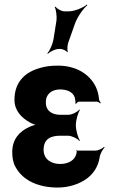

<svg xmlns="http://www.w3.org/2000/svg" viewBox="-20 -833 510 863"><path d="M250 -96C214 -96 176 -114 176 -160C176 -210 210 -223 251 -223H286C302 -223 329 -210 337 -199L339 -202C331 -213 321 -247 321 -269V-272C321 -293 331 -327 339 -338L337 -341C329 -330 303 -317 287 -317H252C217 -317 186 -332 186 -373C186 -380 187 -387 189 -394C198 -419 222 -431 251 -431C277 -431 307 -422 316 -395C318 -389 320 -372 319 -367L322 -366C324 -370 330 -376 335 -376H416C421 -376 428 -371 430 -368L433 -371C430 -375 425 -382 425 -388C423 -409 418 -427 410 -444C380 -503 319 -538 240 -538C211 -538 185 -535 161 -528C100 -511 45 -471 45 -384C45 -337 76 -304 112 -284C123 -277 142 -270 152 -269V-273C142 -274 123 -268 111 -262C67 -242 35 -207 35 -149C35 -124 39 -101 50 -82C83 -21 154 10 239 10C290 10 337 -6 370 -30C397 -50 421 -81 428 -126C430 -142 442 -162 450 -170L448 -173C440 -165 421 -156 408 -156H328C326 -156 326 -158 325 -159L323 -157C324 -156 325 -153 325 -151C320 -111 286 -96 250 -96ZM234 -742 220 -654C216 -633 203 -604 193 -594L195 -591C205 -601 228 -613 245 -613H252C261 -613 279 -605 282 -598L285 -600C281 -607 283 -631 287 -642L316 -724C327 -757 355 -795 372 -809L371 -813C354 -798 315 -782 288 -782H270C257 -782 236 -793 230 -803L226 -801C232 -791 236 -759 234 -742Z"/></svg>

Font: Asimov
Style: EdgeExtreme
Weight: 500
Designer: Google
Version: Version 2.000980: 2014